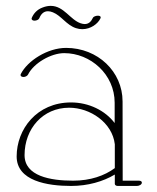

<svg xmlns="http://www.w3.org/2000/svg" viewBox="-20 -612 523 641"><path d="M95.2 -543C102.1 -543 109.4 -546.4 111.3 -551.3C116.8 -565 125.9 -574.5 140.1 -574.5C145 -574.5 150.5 -573.3 156.7 -570.8C184.6 -559.6 202.1 -528.3 233.4 -518.1C240.6 -515.7 247.8 -514.6 254.7 -514.6C282.8 -514.6 306.8 -532.4 315.4 -550.8C316 -552 316.2 -553.1 316.2 -554C316.2 -557.9 312 -559.6 306.8 -559.6C300.2 -559.6 292 -556.7 290 -552.2C284.4 -540.2 276.2 -531.7 263 -531.7C259 -531.7 254.5 -532.5 249.5 -534.2C214.6 -545.7 193.2 -592.4 149.4 -592.4C141.2 -592.4 132.1 -590.8 122.1 -586.9C103.5 -580.1 91.8 -566.4 85.9 -551.8C85.6 -551 85.5 -550.2 85.5 -549.5C85.5 -545.7 89.5 -543 95.2 -543ZM453.6 -2.4C453.6 -6.3 449.7 -8.8 443.8 -8.8H389.6L389.2 -273.4C389.2 -372.6 306.6 -452.1 200.7 -452.1C138.7 -452.1 71.8 -409.2 49.3 -364.7C46.9 -359.9 50.3 -355.5 57.1 -355C64 -354.5 71.3 -358.4 73.7 -363.3C92.8 -401.4 150.4 -434.6 194.3 -434.6C282.2 -434.6 362.8 -363.8 362.8 -269V-201.2C331.1 -243.2 276.4 -270 217.3 -270C102.5 -270 35.6 -180.2 35.6 -89.8C35.6 -7.8 138.2 8.8 217.3 8.8C273.4 8.8 324.2 -5.9 363.3 -29.3V2C363.3 5.4 367.2 8.8 373 8.8H437C444.3 8.8 453.6 4.4 453.6 -2.4ZM210.9 -252.4C281.2 -252.4 355 -202.6 363.3 -130.4V-50.8C329.1 -25.4 281.7 -8.8 224.1 -8.8C148.4 -8.8 62 -23.9 62 -94.2C62 -182.1 123 -252.4 210.9 -252.4Z"/></svg>

Font: WireWyrm
Style: Light
Weight: 200
Version: Version 001.000